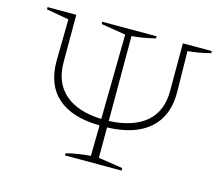

<svg xmlns="http://www.w3.org/2000/svg" viewBox="-93 -768 1038 891"><g transform="rotate(15 425.5 -322.0)"><path d="M287 0V-10Q316 -18 345.5 -22.5Q375 -27 404 -29L406 -176Q272 -178 203.5 -239Q135 -300 136 -415L139 -614L31 -633V-644H169V-417Q169 -318 230.5 -264.5Q292 -211 406 -207L412 -614L294 -633V-644H555V-634Q527 -627 499 -622Q471 -617 442 -615V-207Q557 -212 619 -264.5Q681 -317 681 -415V-644H820V-634Q793 -627 765.5 -622Q738 -617 711 -615L714 -418Q715 -304 645 -242Q575 -180 442 -176V-30L559 -12V0Z"/></g></svg>

Font: Piazzolla SC Thin
Style: Regular
Weight: 100
Designer: Juan Pablo del Peral
Foundry: Huerta Tipografica
Version: Version 1.330